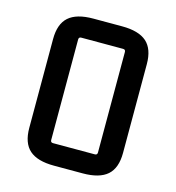

<svg xmlns="http://www.w3.org/2000/svg" viewBox="-99 -728 754 821"><g transform="rotate(15 277.5 -317.5)"><path d="M70 -121V-514Q70 -581 105 -612Q140 -643 214 -643H341Q415 -643 450 -612Q485 -581 485 -514V-121Q485 -54 450 -23Q415 8 341 8H214Q140 8 105 -23Q70 -54 70 -121ZM370 -551H185Q174 -551 174 -540V-95Q174 -84 185 -84H370Q381 -84 381 -95V-540Q381 -551 370 -551Z"/></g></svg>

Font: Gemunu Libre SemiBold
Style: Regular
Weight: 600
Designer: Puspanada Ekanayake, Sola Matas, Pathum Egodawatta, Kosala Senevirathne
Foundry: mooniak
Version: Version 1.100